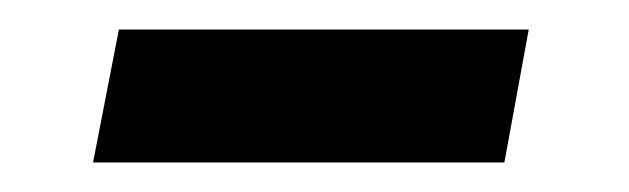

<svg xmlns="http://www.w3.org/2000/svg" viewBox="-20 -376 426 130"><path d="M43 -266 60.5 -356H338L321.5 -266Z"/></svg>

Font: Cabin SemiCondensedSemiBold
Style: Italic
Weight: 600
Width: 4
Italic angle: -10°
Designer: Pablo Impallari
Foundry: Pablo Impallari. http://www.impallari.com Igino Marini. http://www.ikern.com
Version: Version 3.001